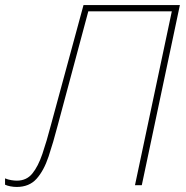

<svg xmlns="http://www.w3.org/2000/svg" viewBox="-62 -734 738 761"><path d="M4 7Q-8 7 -21 4.5Q-34 2 -42 -2V-27Q-30 -22 -17.5 -20Q-5 -18 5 -18Q43 -18 66 -46Q89 -74 106 -124Q123 -174 140 -239L269 -714H651L500 0H473L619 -689H288L167 -238Q149 -169 130.5 -113.5Q112 -58 83 -25.5Q54 7 4 7Z"/></svg>

Font: Noto Sans Thin
Style: Italic
Weight: 100
Italic angle: -12°
Designer: Monotype Design Team
Foundry: Monotype Imaging Inc.
Version: Version 2.013; ttfautohint (v1.8.4.7-5d5b)